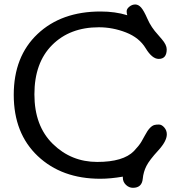

<svg xmlns="http://www.w3.org/2000/svg" viewBox="-20 -812 789 880"><path d="M543 -2.4Q486.8 7.3 439.5 7.3Q263.2 7.3 153.1 -96.7Q43 -200.7 43 -377Q43 -553.2 152.1 -656.2Q261.2 -759.3 440.9 -759.3Q508.3 -759.3 563.5 -742.2Q560.5 -749.5 560.5 -760.5Q560.5 -771.5 573 -781.5Q585.4 -791.5 599.9 -791.5Q614.3 -791.5 626.7 -777.6Q639.2 -763.7 656 -725.1Q672.9 -686.5 704.1 -652.8L721.7 -632.3Q744.1 -606.4 744.1 -585.9Q744.1 -542 707.5 -542Q677.2 -542 647.7 -590.8Q618.2 -639.6 557.4 -663.3Q496.6 -687 433.1 -687Q300.3 -687 219 -605.7Q137.7 -524.4 137.7 -379.6Q137.7 -234.9 222.2 -152.3Q306.6 -69.8 425.8 -69.8Q544.9 -69.8 593.8 -119.6Q618.7 -146 628.4 -163.1L644.5 -191.9Q666.5 -233.9 688.5 -239.3Q695.8 -241.2 708.5 -241.2Q721.2 -241.2 732.9 -227.8Q744.6 -214.4 744.6 -196.3Q744.6 -165 704.8 -121.8Q665 -78.6 651.1 -51.3Q637.2 -23.9 634.3 7.3Q630.4 48.8 589.4 48.8Q571.3 48.8 557.1 35.2Q543 21.5 543 2.4Q543 0 543 -2.4Z"/></svg>

Font: Oldenburg
Style: Regular
Weight: 400
Designer: Nicole Fally
Foundry: Nicole Fally
Version: Version 1.001